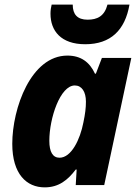

<svg xmlns="http://www.w3.org/2000/svg" viewBox="-20 -799 592 829"><path d="M348 -608C458 -608 520 -669 539 -779H444C431 -729 400 -714 358 -714C314 -714 294 -737 294 -779H203C200 -767 198 -754 198 -740C198 -666 243 -608 348 -608ZM173 10C234 10 273 -22 307 -67H311L307 0H430L547 -549H420L394 -481H390C367 -531 329 -559 271 -559C114 -559 33 -332 33 -178C33 -47 95 10 173 10ZM237 -118C208 -118 193 -143 193 -191C193 -289 240 -430 303 -430C333 -430 351 -403 351 -360C351 -334 348 -308 340 -270C326 -197 288 -118 237 -118Z"/></svg>

Font: Noto Sans SemiCondensed ExtraBold
Style: Italic
Weight: 800
Width: 4
Italic angle: -12°
Designer: Monotype Design Team
Foundry: Monotype Imaging Inc.
Version: Version 2.013